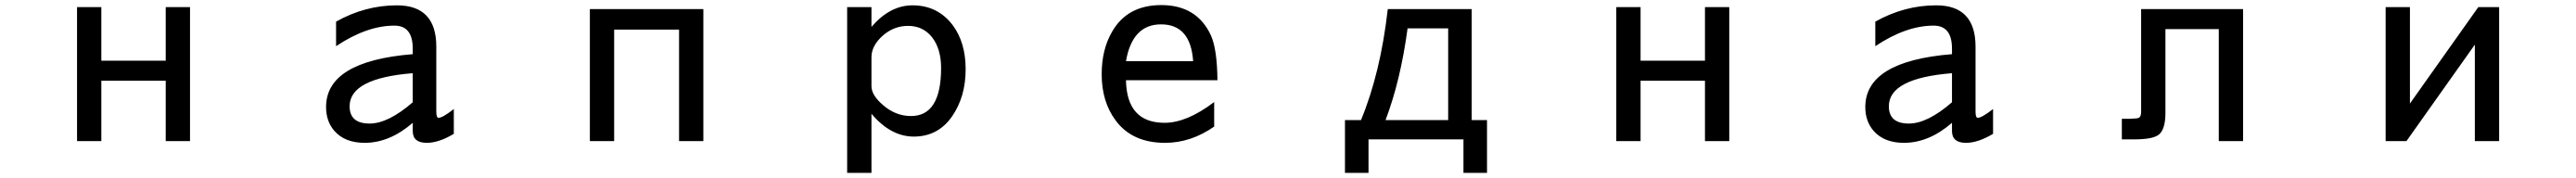

<svg xmlns="http://www.w3.org/2000/svg" viewBox="-20 -554 10040 694"><path d="M375 -317.4H626V-526.4H720.7V-3.9H626V-239.3H375V-3.9H280.3V-526.4H375Z M1588.9 -75.2Q1499 2.9 1401.4 2.9Q1324.2 2.9 1283.2 -43.9Q1251 -81.1 1251 -136.7Q1251 -315.4 1588.9 -342.8V-364.3Q1588.9 -454.1 1517.6 -454.1Q1410.2 -454.1 1290 -374V-469.7Q1403.3 -533.2 1527.3 -533.2Q1680.7 -533.2 1680.7 -372.1V-118.2Q1680.7 -94.7 1689.5 -94.7Q1705.1 -94.7 1749 -128.9V-32.2Q1690.4 2.9 1643.6 2.9Q1588.9 2.9 1588.9 -43ZM1588.9 -268.6Q1342.8 -249 1342.8 -139.6Q1342.8 -72.3 1420.9 -72.3Q1493.2 -72.3 1588.9 -155.3Z M2721.7 -518.6V-3.9H2627V-438.5H2374V-3.9H2279.3V-518.6Z M3282.2 120.1V-526.4H3377V-449.2Q3449.2 -533.2 3537.1 -533.2Q3635.7 -533.2 3694.3 -455.1Q3744.1 -387.7 3744.1 -284.2Q3744.1 -176.8 3691.4 -100.6Q3636.7 -21.5 3542 -21.5Q3452.1 -21.5 3377 -110.4V120.1ZM3377 -331.1V-217.8Q3377 -182.6 3422.9 -143.6Q3471.7 -101.6 3531.2 -101.6Q3648.4 -101.6 3648.4 -289.1Q3648.4 -362.3 3614.3 -407.2Q3579.1 -453.1 3519.5 -453.1Q3463.9 -453.1 3419.9 -414.1Q3377 -375 3377 -331.1Z M4712.9 -60.5Q4622.1 2.9 4521.5 2.9Q4393.6 2.9 4329.1 -84Q4274.4 -157.2 4274.4 -264.6Q4274.4 -360.4 4314.5 -429.7Q4374 -534.2 4506.8 -534.2Q4645.5 -534.2 4700.2 -416Q4724.6 -361.3 4725.6 -241.2H4369.1Q4372.1 -75.2 4519.5 -75.2Q4606.4 -75.2 4712.9 -156.2ZM4369.1 -315.4H4630.9Q4621.1 -459 4505.9 -459Q4393.6 -459 4369.1 -315.4Z M5716.8 -85.9H5776.4V120.1H5684.6V-10.7H5314.5V120.1H5222.7V-85.9H5285.2Q5361.3 -269.5 5389.6 -518.6H5716.8ZM5380.9 -85.9H5625V-443.4H5466.8Q5439.5 -240.2 5380.9 -85.9Z M6375 -317.4H6626V-526.4H6720.7V-3.9H6626V-239.3H6375V-3.9H6280.3V-526.4H6375Z M7588.9 -75.2Q7499 2.9 7401.4 2.9Q7324.2 2.9 7283.2 -43.9Q7251 -81.1 7251 -136.7Q7251 -315.4 7588.9 -342.8V-364.3Q7588.9 -454.1 7517.6 -454.1Q7410.2 -454.1 7290 -374V-469.7Q7403.3 -533.2 7527.3 -533.2Q7680.7 -533.2 7680.7 -372.1V-118.2Q7680.7 -94.7 7689.5 -94.7Q7705.1 -94.7 7749 -128.9V-32.2Q7690.4 2.9 7643.6 2.9Q7588.9 2.9 7588.9 -43ZM7588.9 -268.6Q7342.8 -249 7342.8 -139.6Q7342.8 -72.3 7420.9 -72.3Q7493.2 -72.3 7588.9 -155.3Z M8420.9 -440.4V-109.4Q8419.9 -51.8 8397.5 -31.2Q8377 -11.7 8307.6 -10.7H8251V-90.8H8282.2Q8312.5 -91.8 8317.4 -94.7Q8326.2 -99.6 8326.2 -118.2V-518.6H8723.6V-3.9H8628.9V-440.4Z M9279.3 -3.9V-526.4H9374V-150.4L9640.6 -526.4H9721.7V-3.9H9627V-379.9L9360.4 -3.9Z"/></svg>

Font: MotoyaLCedar
Style: W3 mono
Weight: 400
Version: Version 1.01